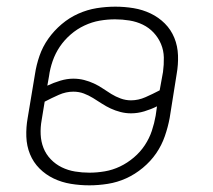

<svg xmlns="http://www.w3.org/2000/svg" viewBox="-20 -548 640 576"><path d="M248 8Q220 8 192.5 3.5Q165 -1 141 -12.5Q117 -24 98.5 -42.5Q80 -61 70 -85.5Q60 -110 59 -138Q58 -166 63 -194L85 -326Q89 -353 98.5 -380.5Q108 -408 125 -432Q142 -456 165 -475.5Q188 -495 215 -507Q242 -519 270 -523.5Q298 -528 326 -528Q354 -528 381 -523.5Q408 -519 432 -507.5Q456 -496 474.5 -477.5Q493 -459 503 -434.5Q513 -410 514 -382Q515 -354 510 -326L489 -194Q484 -167 474.5 -139.5Q465 -112 448.5 -88Q432 -64 408.5 -44.5Q385 -25 358.5 -13Q332 -1 303.5 3.5Q275 8 248 8ZM373 -247Q395 -247 416.5 -256.5Q438 -266 459 -277L469 -332Q472 -354 471.5 -375.5Q471 -397 463 -416Q455 -435 441 -450Q427 -465 408.5 -474Q390 -483 368.5 -486.5Q347 -490 325 -490Q302 -490 279 -486Q256 -482 233.5 -471.5Q211 -461 192 -444.5Q173 -428 159.5 -408Q146 -388 138 -365Q130 -342 127 -319L122 -291Q141 -300 161 -306Q181 -312 200 -312Q217 -312 232.5 -308Q248 -304 262 -297.5Q276 -291 288.5 -282.5Q301 -274 314 -266Q327 -258 342 -252.5Q357 -247 373 -247ZM248 -30H249Q271 -30 294.5 -34Q318 -38 340 -48.5Q362 -59 381.5 -75.5Q401 -92 414.5 -112.5Q428 -133 435.5 -155.5Q443 -178 447 -201L451 -229Q433 -220 413 -214Q393 -208 373 -208Q357 -208 341.5 -212Q326 -216 312 -222.5Q298 -229 285 -237.5Q272 -246 259 -254Q246 -262 231.5 -267.5Q217 -273 200 -273Q178 -273 156.5 -263.5Q135 -254 114 -243L105 -188Q101 -166 102 -144.5Q103 -123 110.5 -104Q118 -85 132.5 -70Q147 -55 165.5 -46Q184 -37 205 -33.5Q226 -30 248 -30Z"/></svg>

Font: Iosevka SS04 XLt Ex Obl
Style: Regular
Weight: 200
Width: 7
Italic angle: -9°
Monospace: yes
Designer: Belleve Invis
Foundry: Belleve Invis
Version: Version 19.0.0; ttfautohint (v1.8.4)